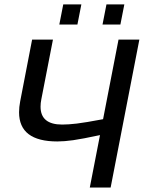

<svg xmlns="http://www.w3.org/2000/svg" viewBox="-20 -835 641 855"><path d="M425.3 -233.4Q345.7 -216.3 305.9 -210.7Q266.1 -205.1 235.4 -205.1Q64.9 -205.1 64.9 -335Q64.9 -357.9 69.8 -383.3L123 -658.7H215.8L164.1 -393.1Q160.6 -376 160.6 -359.9Q160.6 -280.3 256.8 -280.3Q284.7 -280.3 321.8 -284.7Q358.9 -289.1 439 -304.2L507.8 -658.7H600.6L472.7 0H379.9ZM436.5 -725.6 454.1 -815.4H533.7L516.1 -725.6ZM244.1 -725.6 261.7 -815.4H342.3L324.7 -725.6Z"/></svg>

Font: Liberation Mono
Style: Italic
Weight: 400
Italic angle: -12°
Monospace: yes
Designer: Steve Matteson
Foundry: Ascender Corporation
Version: Version 2.1.5